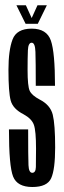

<svg xmlns="http://www.w3.org/2000/svg" viewBox="-20 -715 247 738"><path d="M104.4 3.8Q46.5 3.8 30.4 -36.3Q14.4 -76.3 14.4 -217.7H88.2Q88.2 -109.1 89.5 -79.9Q90.8 -50.8 104 -50.8Q117.2 -50.8 117.9 -72.8Q118.5 -94.8 118.5 -143.2Q118.5 -211.9 110.2 -235.2Q101.9 -258.6 70.6 -275.7Q29.8 -296.4 21.1 -328.6Q12.5 -360.8 12.5 -446.9Q12.5 -521.6 28.2 -563.2Q43.9 -604.9 101.8 -604.9Q159.6 -604.9 175.5 -559.2Q191.4 -513.4 191.4 -385.2H117.5Q117.5 -480.6 116.2 -515.7Q115 -550.8 101.8 -550.8Q88.5 -550.8 87.2 -521.6Q86 -492.5 86 -446Q86 -383.9 94.1 -366.1Q102.2 -348.4 132.5 -332.4Q173.5 -311.5 182.8 -274Q192 -236.4 192 -148.3Q192 -64.1 176.8 -30.2Q161.6 3.8 104.4 3.8ZM78.4 -623.5 43.1 -694.8H79.4L101.8 -645.6L124.1 -694.8H160.1L125.2 -623.5Z"/></svg>

Font: Anybody UltraCondensed Thin
Style: Regular
Weight: 100
Width: 1
Designer: Tyler Finck
Foundry: Etcetera Type Company
Version: Version 1.110